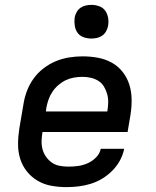

<svg xmlns="http://www.w3.org/2000/svg" viewBox="-20 -759 640 787"><path d="M252 8Q221 8 190.5 2.5Q160 -3 134.5 -18Q109 -33 90.5 -56Q72 -79 63 -107.5Q54 -136 54 -167.5Q54 -199 59 -231L76 -331Q80 -358 90 -385Q100 -412 117 -436Q134 -460 158 -478.5Q182 -497 208.5 -508Q235 -519 263 -523.5Q291 -528 318 -528Q350 -528 380.5 -522.5Q411 -517 437.5 -502.5Q464 -488 482.5 -464.5Q501 -441 510 -412.5Q519 -384 519.5 -352.5Q520 -321 515 -289L503 -218H154V-217Q151 -199 150.5 -181Q150 -163 154.5 -146.5Q159 -130 169 -116Q179 -102 192.5 -92.5Q206 -83 223.5 -79.5Q241 -76 260 -76Q279 -76 299 -78.5Q319 -81 338.5 -89.5Q358 -98 373.5 -113.5Q389 -129 393 -149H489Q484 -124 471.5 -101Q459 -78 440 -59Q421 -40 398.5 -26.5Q376 -13 351.5 -5.5Q327 2 302 5Q277 8 252 8ZM168 -302H420V-303Q423 -321 423.5 -338.5Q424 -356 419.5 -372.5Q415 -389 406.5 -403.5Q398 -418 384 -427Q370 -436 353 -440Q336 -444 318 -444Q301 -444 283.5 -441Q266 -438 250 -430.5Q234 -423 219.5 -410.5Q205 -398 195 -383Q185 -368 179 -351Q173 -334 170 -317ZM354 -601Q338 -601 322.5 -606.5Q307 -612 298 -624.5Q289 -637 286.5 -653.5Q284 -670 286 -687Q288 -698 294 -709Q300 -720 310 -727Q320 -734 331.5 -736.5Q343 -739 355 -739Q371 -739 386.5 -733.5Q402 -728 411 -715.5Q420 -703 423 -686.5Q426 -670 423 -653Q421 -642 415 -631Q409 -620 399 -613Q389 -606 377.5 -603.5Q366 -601 354 -601Z"/></svg>

Font: Iosevka Aile Medium Oblique
Style: Regular
Weight: 500
Italic angle: -9°
Designer: Belleve Invis
Foundry: Belleve Invis
Version: Version 31.1.0; ttfautohint (v1.8.4)